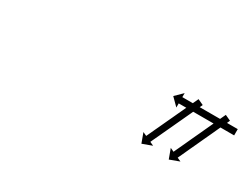

<svg xmlns="http://www.w3.org/2000/svg" viewBox="-32 -700 693 531"><g transform="rotate(30 315.0 -435.0)"><path d="M599 -518C599.3 -518.6 599.6 -519.2 599.8 -519.8L581.7 -528.2C581.4 -527.6 581.1 -527 580.9 -526.4C580.1 -524.7 579.3 -523 578.5 -521.3C577.3 -518.6 576.1 -516 574.8 -513.3C573.3 -509.9 571.7 -506.5 570.1 -503.1C568.2 -499 566.3 -494.9 564.5 -490.9C562.4 -486.4 560.3 -481.8 558.2 -477.3C556 -472.5 553.7 -467.6 551.5 -462.8C549.2 -457.8 546.9 -452.8 544.6 -447.8C542.3 -442.8 540 -437.8 537.6 -432.8C535.4 -428 533.2 -423.2 530.9 -418.3C528.9 -413.8 526.8 -409.3 524.7 -404.7C522.8 -400.7 520.9 -396.6 519.1 -392.6C517.5 -389.2 515.9 -385.7 514.3 -382.3C513.1 -379.7 511.9 -377 510.6 -374.4C509.9 -372.7 509.1 -371 508.3 -369.3C508 -368.7 507.7 -368.1 507.5 -367.5L495.5 -373L506.8 -342.2L537.6 -353.6L525.6 -359.1C525.9 -359.7 526.2 -360.3 526.4 -360.9C527.2 -362.6 528 -364.3 528.8 -366C530 -368.6 531.2 -371.3 532.5 -373.9C534 -377.3 535.6 -380.8 537.2 -384.2C539.1 -388.3 541 -392.3 542.8 -396.4C544.9 -400.9 547 -405.4 549.1 -409.9C551.3 -414.8 553.6 -419.6 555.8 -424.4C558.1 -429.4 560.4 -434.4 562.7 -439.4C565 -444.4 567.3 -449.4 569.7 -454.4C571.9 -459.3 574.1 -464.1 576.4 -468.9C578.4 -473.5 580.5 -478 582.6 -482.5C584.5 -486.6 586.4 -490.6 588.2 -494.7C589.8 -498.1 591.4 -501.5 593 -504.9C594.2 -507.6 595.4 -510.2 596.7 -512.9C597.4 -514.6 598.2 -516.3 599 -518ZM512 -517.9C512.2 -518.5 512.5 -519.1 512.8 -519.7L494.7 -528.1C494.4 -527.5 494.1 -526.9 493.8 -526.3C493 -524.6 492.2 -522.9 491.5 -521.2C490.2 -518.6 489 -515.9 487.8 -513.3C486.2 -509.9 484.6 -506.4 483 -503C481.1 -499 479.2 -494.9 477.4 -490.9C475.3 -486.4 473.2 -481.8 471.1 -477.3C468.8 -472.5 466.6 -467.6 464.3 -462.8C462 -457.8 459.7 -452.8 457.4 -447.8C455.1 -442.9 452.7 -437.9 450.4 -432.9C448.2 -428 445.9 -423.2 443.7 -418.4C441.6 -413.9 439.5 -409.3 437.4 -404.8C435.5 -400.8 433.6 -396.7 431.7 -392.7C430.1 -389.2 428.6 -385.8 427 -382.4C425.7 -379.8 424.5 -377.1 423.3 -374.5C422.5 -372.8 421.7 -371.1 420.9 -369.4C420.6 -368.8 420.4 -368.2 420.1 -367.6L408.1 -373.1L419.4 -342.3L450.2 -353.6L438.2 -359.2C438.5 -359.8 438.8 -360.4 439.1 -361C439.8 -362.7 440.6 -364.4 441.4 -366.1C442.7 -368.7 443.9 -371.3 445.1 -374C446.7 -377.4 448.3 -380.8 449.9 -384.2C451.8 -388.3 453.6 -392.3 455.5 -396.4C457.6 -400.9 459.7 -405.4 461.8 -409.9C464.1 -414.8 466.3 -419.6 468.6 -424.4C470.9 -429.4 473.2 -434.4 475.5 -439.4C477.8 -444.4 480.1 -449.4 482.5 -454.4C484.7 -459.2 487 -464.1 489.2 -468.9C491.3 -473.4 493.4 -477.9 495.5 -482.4C497.4 -486.5 499.3 -490.5 501.1 -494.6C502.7 -498 504.3 -501.4 505.9 -504.9C507.1 -507.5 508.4 -510.1 509.6 -512.8C510.4 -514.5 511.2 -516.2 512 -517.9ZM628 -490.5C628.7 -490.5 629.3 -490.5 630 -490.5V-510.5C629.3 -510.5 628.7 -510.5 628 -510.5C626.1 -510.5 624.3 -510.5 622.4 -510.5C619.5 -510.5 616.6 -510.5 613.7 -510.5C609.9 -510.5 606.1 -510.5 602.3 -510.5C597.9 -510.5 593.4 -510.5 589 -510.5C584 -510.5 579 -510.5 574 -510.5C568.7 -510.5 563.3 -510.5 558 -510.5C552.5 -510.5 547 -510.5 541.5 -510.5C536 -510.5 530.5 -510.5 525 -510.5C519.7 -510.5 514.3 -510.5 509 -510.5C504 -510.5 499 -510.5 494.1 -510.5C489.6 -510.5 485.1 -510.5 480.7 -510.5C476.9 -510.5 473.1 -510.5 469.3 -510.5C466.4 -510.5 463.5 -510.5 460.6 -510.5C458.7 -510.5 456.9 -510.5 455 -510.5C454.3 -510.5 453.7 -510.5 453 -510.5V-523.6L429.8 -500.5L453 -477.3V-490.5C453.7 -490.5 454.3 -490.5 455 -490.5C456.9 -490.5 458.7 -490.5 460.6 -490.5C463.5 -490.5 466.4 -490.5 469.3 -490.5C473.1 -490.5 476.9 -490.5 480.7 -490.5C485.1 -490.5 489.6 -490.5 494.1 -490.5C499 -490.5 504 -490.5 509 -490.5C514.3 -490.5 519.7 -490.5 525 -490.5C530.5 -490.5 536 -490.5 541.5 -490.5C547 -490.5 552.5 -490.5 558 -490.5C563.3 -490.5 568.7 -490.5 574 -490.5C579 -490.5 584 -490.5 589 -490.5C593.4 -490.5 597.9 -490.5 602.3 -490.5C606.1 -490.5 609.9 -490.5 613.7 -490.5C616.6 -490.5 619.5 -490.5 622.4 -490.5C624.3 -490.5 626.1 -490.5 628 -490.5Z"/></g></svg>

Font: FRB American Cursive Just Arrows Ultra
Style: Bold Italic
Weight: 1000
Italic angle: -25°
Version: Version 2.0;Modular Font Editor K font №1